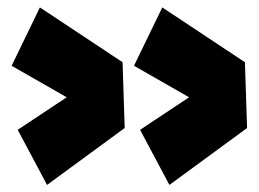

<svg xmlns="http://www.w3.org/2000/svg" viewBox="-20 -618 707 524"><path d="M108.4 -113.3 28.3 -263.7 162.1 -352.5 11.7 -438.5 88.9 -597.7 314.5 -448.2 320.3 -268.6ZM442.4 -113.3 362.3 -263.7 496.1 -352.5 345.7 -438.5 422.9 -597.7 648.4 -448.2 654.3 -268.6Z"/></svg>

Font: Luckiest Guy
Style: Regular
Weight: 400
Designer: Astigmatic (AOETI)
Foundry: Astigmatic (AOETI)
Version: Version 1.000